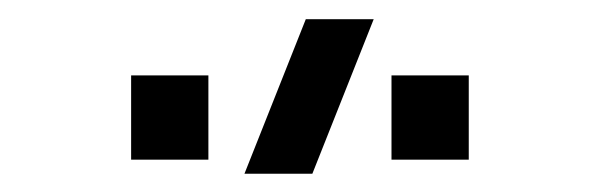

<svg xmlns="http://www.w3.org/2000/svg" viewBox="-20 -808 640 205"><path d="M379 -787.5 313.5 -622.5H241L306.5 -787.5ZM202.5 -637.5H120V-727.5H202.5ZM480.5 -637.5H398V-727.5H480.5Z"/></svg>

Font: CCSD_manrope Medium
Style: Regular
Weight: 500
Designer: Mikhail Sharanda
Foundry: Mikhail Sharanda
Version: Version 4.503